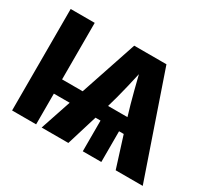

<svg xmlns="http://www.w3.org/2000/svg" viewBox="-141 -960 1296 1192"><g transform="rotate(30 506.5 -364.0)"><path d="M228 -727.5V0H55.7V-727.5ZM695.3 -271.5V0H562.5V-271.5ZM267.6 0 511.2 -727.5H742.2L992.2 0H798.3L697.8 -318.4Q673.8 -397 650.9 -485.8Q627.9 -574.7 605 -671.4H644Q622.1 -574.7 601.1 -485.8Q580.1 -397 556.6 -318.4L459 0ZM185.1 -220.2V-322.3H826.7V-220.2Z"/></g></svg>

Font: Inter 16pt ExtraBold
Style: Regular
Weight: 800
Version: Version 4.001;git-66647c0bb